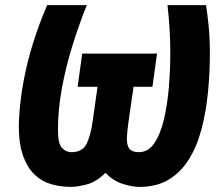

<svg xmlns="http://www.w3.org/2000/svg" viewBox="-20 -720 871 752"><path d="M257 12Q218 12 181 1.5Q144 -9 115 -36.5Q86 -64 69 -114Q52 -164 54 -243Q57 -318 71.5 -397.5Q86 -477 110.5 -554.5Q135 -632 165 -700H320Q289 -623 263 -539Q237 -455 222 -372Q207 -289 207 -211Q207 -158 222.5 -141Q238 -124 260 -124Q304 -124 320 -158.5Q336 -193 343 -246L362 -380H284L302 -510H595L577 -380H503L483 -241Q478 -206 477 -179.5Q476 -153 486 -138.5Q496 -124 524 -124Q561 -124 585 -160Q609 -196 622.5 -254Q636 -312 641.5 -380Q647 -448 647 -513Q647 -563 644 -610Q641 -657 636 -700H787Q792 -668 797 -620.5Q802 -573 802 -512Q802 -434 794.5 -358Q787 -282 769.5 -215Q752 -148 720.5 -97Q689 -46 641.5 -17Q594 12 526 12Q497 12 460 0Q423 -12 393 -43Q358 -8 321 2Q284 12 257 12Z"/></svg>

Font: Finlandica
Style: Bold Italic
Weight: 700
Italic angle: -8°
Designer: Niklas Ekholm, Juho Hiilivirta, Jaakko Suomalainen
Foundry: Helsinki Type Studio
Version: Version 1.064; ttfautohint (v1.8.4.7-5d5b)